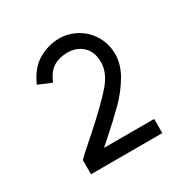

<svg xmlns="http://www.w3.org/2000/svg" viewBox="-108 -965 593 611"><g transform="rotate(-30 188.0 -659.5)"><path d="M123 -558Q195 -622 229.5 -661.5Q264 -701 264 -740Q264 -778 242 -799Q220 -820 186 -820Q157 -820 135.5 -807.5Q114 -795 99 -760L51 -780Q73 -830 109.5 -851Q146 -872 186 -872Q219 -872 249 -855.5Q279 -839 297.5 -808.5Q316 -778 316 -740Q316 -702 293.5 -664Q271 -626 238.5 -593.5Q206 -561 154 -515Q112 -479 94 -461L58 -499Q73 -514 89.5 -528.5Q106 -543 123 -558ZM58 -499H320V-447H58Z"/></g></svg>

Font: SUIT Variable
Style: Regular
Weight: 400
Designer: Sunn Youn; Korean Glyphs from Source Han Sans (Sandoll Communications; Soo-young Jang, Joo-yeon Kang)
Foundry: Sunn
Version: Version 1.150;FEAKit 1.0